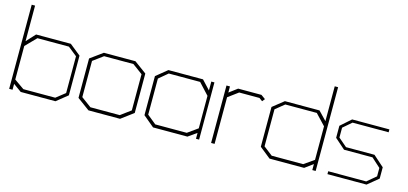

<svg xmlns="http://www.w3.org/2000/svg" viewBox="-62 -1121 3276 1543"><g transform="rotate(15 1576.5 -349.0)"><path d="M435 0H146L78 -49V0H50V-700H78V-404L146 -478H435L527 -404V-74ZM501 -392 426 -452H164L78 -364V-85L161 -27H426L501 -86Z M973 2H710L607 -74V-402L710 -477H973L1075 -402V-74ZM1047 -389 963 -451H719L635 -389V-88L719 -26H963L1047 -88Z M1604 -1V-50L1533 0H1247L1155 -77V-402L1247 -477H1535L1604 -403V-477H1630V-1ZM1604 -358 1518 -451H1257L1183 -389V-89L1258 -28H1520L1604 -88Z M2039 -430 2012 -450H1843L1759 -388V0H1730V-478H1759V-427L1827 -478H2021L2057 -452Z M2572 0V-50L2504 0H2216L2124 -74V-405L2216 -478H2504L2572 -407V-697H2600V0ZM2572 -364 2488 -453H2226L2152 -393V-85L2227 -27H2489L2572 -85Z M3023 0H2698V-24H3014L3088 -86V-156L3013 -224H2776L2690 -300V-400L2776 -476H3086V-452H2786L2715 -391V-309L2786 -248H3023L3113 -168V-74Z"/></g></svg>

Font: Turret Road ExtraLight
Style: Regular
Weight: 275
Designer: Noponies
Foundry: Noponies
Version: Version 1.001; ttfautohint (v1.8)